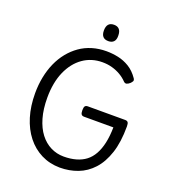

<svg xmlns="http://www.w3.org/2000/svg" viewBox="-189 -1231 1252 1392"><g transform="rotate(20 437.5 -535.0)"><path d="M432 19Q353 18 288.5 -14.5Q224 -47 177.5 -106Q131 -165 106 -246.5Q81 -328 81 -427Q81 -493 93 -553Q105 -613 128 -664.5Q151 -716 184.5 -757.5Q218 -799 260.5 -829Q303 -859 354.5 -874.5Q406 -890 464 -890Q510 -890 555 -880.5Q600 -871 641.5 -846Q683 -821 716 -773Q724 -760 719.5 -751.5Q715 -743 705 -733Q691 -721 680 -718.5Q669 -716 659 -725Q634 -751 603.5 -768.5Q573 -786 538.5 -795.5Q504 -805 464 -805Q422 -805 384.5 -793.5Q347 -782 314.5 -759Q282 -736 256.5 -703.5Q231 -671 212.5 -629Q194 -587 184.5 -536.5Q175 -486 175 -427Q175 -339 194.5 -271.5Q214 -204 249 -158.5Q284 -113 331 -89.5Q378 -66 432 -66Q484 -66 526.5 -78Q569 -90 600.5 -114Q632 -138 653.5 -176.5Q675 -215 686.5 -267.5Q698 -320 699 -388H473Q458 -388 451.5 -397Q445 -406 445 -428Q445 -451 451.5 -459.5Q458 -468 473 -468H761Q776 -468 782.5 -459.5Q789 -451 789 -428Q789 -307 761 -222Q733 -137 684 -83.5Q635 -30 570.5 -5.5Q506 19 432 19ZM450 -963Q422 -963 408 -978.5Q394 -994 394 -1025Q394 -1057 408 -1073Q422 -1089 450 -1089Q477 -1089 491 -1073Q505 -1057 505 -1025Q506 -994 491.5 -978.5Q477 -963 450 -963Z"/></g></svg>

Font: Playwrite GB S
Style: Regular
Weight: 400
Designer: Veronika Burian, José Scaglione
Foundry: TypeTogether
Version: Version 1.000